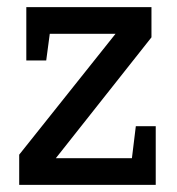

<svg xmlns="http://www.w3.org/2000/svg" viewBox="-20 -520 498 540"><path d="M54 -350H110L120 -425H305L34 -85V0H418V-165H362L351 -75H137L406 -415V-500H54Z"/></svg>

Font: Hermeneus One
Style: Regular
Weight: 400
Designer: Rodrigo Fuenzalida, Pablo Impallari
Foundry: Pablo Impallari, Rodrigo Fuenzalida
Version: Version 1.002